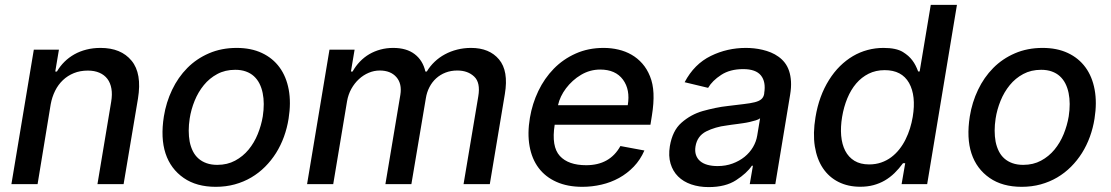

<svg xmlns="http://www.w3.org/2000/svg" viewBox="-20 -747 4509 779"><path d="M117.2 -545.5H219.1L204.2 -456.7H210.9Q223.7 -478.7 241.5 -496.3Q259.2 -513.8 281.6 -526.5Q304 -539.1 330.6 -545.8Q357.2 -552.6 388.1 -552.6Q471.2 -552.6 513.8 -500.7Q556.5 -449.2 539.8 -346.9L481.5 0H375.4L431.1 -334.2Q436.1 -364 432 -387.4Q427.9 -410.9 415.7 -427Q403.4 -443.2 383.3 -451.9Q363.3 -460.6 336.3 -460.6Q305 -460.6 279.7 -450.3Q254.3 -440 235.1 -421.7Q215.9 -403.4 203.5 -378.4Q191.1 -353.3 185.7 -323.9L132.5 0H26.3Z M644.9 -274.9Q654.1 -332 678.3 -382.6Q702.4 -433.2 739.9 -471.1Q777.3 -508.9 827.9 -530.7Q878.6 -552.6 940.3 -552.6Q998.6 -552.6 1042.6 -532Q1086.6 -511.4 1114.2 -473.7Q1141.7 -436.1 1151.5 -383.2Q1161.2 -330.3 1150.9 -265.6Q1144.9 -227.6 1132.1 -192.3Q1119.3 -157 1100 -126.2Q1080.6 -95.5 1055.4 -70.3Q1030.2 -45.1 999.5 -27Q968.8 -8.9 932.5 1.1Q896.3 11 855.5 11Q777.3 11 725.5 -24.9Q672.2 -61.8 651.6 -124.5Q631 -187.1 644.9 -274.9ZM749.6 -172.2Q753.9 -150.9 762.6 -133.5Q771.3 -116.1 785.2 -103.9Q799 -91.6 818 -84.9Q837 -78.1 861.5 -78.1Q902.3 -78.1 933.9 -95.2Q965.6 -112.2 988.5 -139.9Q1011.4 -167.6 1025.7 -202.9Q1040.1 -238.3 1046.2 -274.9Q1054.3 -328.1 1045.8 -369.3Q1041.5 -390.6 1032.7 -408Q1023.8 -425.4 1010.1 -437.9Q996.4 -450.3 977.6 -457Q958.8 -463.8 934.3 -463.8Q893.5 -463.8 861.7 -446.7Q829.9 -429.7 807 -401.6Q784.1 -373.6 769.7 -338.2Q755.3 -302.9 749.6 -266Q741.8 -214.8 749.6 -172.2Z M1225.9 0 1316.8 -545.5H1418.7L1403.8 -456.7H1410.5Q1422.9 -479 1440.2 -497Q1457.4 -514.9 1478.3 -527.2Q1499.3 -539.4 1523.8 -546Q1548.3 -552.6 1575.3 -552.6Q1629.6 -552.6 1662.6 -527.2Q1695.7 -501.8 1706 -456.7H1711.6Q1724.8 -478.7 1743.4 -496.4Q1762.1 -514.2 1785.2 -526.6Q1808.2 -539.1 1835 -545.8Q1861.9 -552.6 1891.3 -552.6Q1965.6 -552.6 2004.6 -506Q2044 -459.2 2028.4 -365.8L1967.3 0H1860.8L1920.5 -355.8Q1930 -411.9 1903.8 -436.4Q1877.8 -460.9 1835.6 -460.9Q1809.7 -460.9 1788 -452.6Q1766.3 -444.2 1749.8 -429.3Q1733.3 -414.4 1722.5 -393.6Q1711.6 -372.9 1707.7 -347.7L1649.1 0H1543.7L1604.4 -362.6Q1611.5 -407.3 1588.4 -433.9Q1565 -460.9 1520.6 -460.9Q1497.9 -460.9 1476 -451.7Q1454.2 -442.5 1436.3 -426Q1418.3 -409.4 1405.5 -386.5Q1392.8 -363.6 1388.1 -336.3L1332 0Z M2130 -269.2Q2139.6 -326.3 2164.2 -377.8Q2188.9 -429.3 2226.9 -468.2Q2264.9 -507.1 2315.9 -529.8Q2366.8 -552.6 2429 -552.6Q2460.2 -552.6 2489 -545.8Q2517.8 -539.1 2542.3 -525Q2566.8 -511 2585.9 -489.3Q2605.1 -467.7 2617.2 -437.5Q2629.6 -407.3 2631.4 -368.3Q2633.2 -329.2 2625 -278.4L2619 -240.8H2230.5Q2216.6 -152.3 2251.4 -114.3Q2285.9 -76.7 2358.3 -76.7Q2454.2 -76.7 2497.2 -154.5L2594.5 -136.4Q2578.1 -98.7 2551.5 -71Q2524.9 -43.3 2491.7 -25Q2458.5 -6.7 2420.3 2.1Q2382.1 11 2342.7 11Q2282.3 11 2237.6 -9.1Q2192.8 -29.1 2165.3 -65.7Q2137.8 -102.3 2128.6 -154.1Q2119.3 -206 2130 -269.2ZM2244 -320.3H2527Q2537.6 -383.2 2507.5 -424Q2477.3 -464.8 2415.1 -464.8Q2373.6 -464.8 2337.7 -443.5Q2319.6 -432.9 2304.2 -418.9Q2288.7 -404.8 2276.6 -388.8Q2264.6 -372.9 2256.2 -355.5Q2247.9 -338.1 2244 -320.3Z M2697.8 -154.1Q2703.1 -185.4 2714.7 -209Q2726.2 -232.6 2744.7 -248.9Q2783 -282.7 2831.3 -296.5Q2856.9 -303.6 2882.3 -308.9Q2907.7 -314.3 2934.3 -317.1Q2971.6 -321.7 2998 -324.8Q3024.5 -327.8 3042.1 -332.2Q3059.7 -336.6 3068.9 -344.5Q3078.1 -352.3 3080.6 -366.5V-369Q3088.1 -415.1 3067.3 -440.9Q3046.5 -466.6 2995.4 -466.6Q2942.1 -466.6 2906.2 -443.2Q2870 -419.7 2853 -390.6L2757.8 -413.4Q2796.5 -487.2 2864.3 -520.2Q2930.4 -552.6 3006.4 -552.6Q3022.4 -552.6 3039.6 -550.8Q3056.8 -549 3074 -544.9Q3091.3 -540.8 3107.8 -534.1Q3124.3 -527.3 3138.5 -517Q3153.1 -506.7 3164.1 -492.5Q3175.1 -478.3 3181.5 -459.3Q3187.9 -440.3 3189.3 -416.2Q3190.7 -392 3185.7 -362.2L3125.7 0H3022L3034.8 -74.6H3030.5Q3010.3 -44.4 2966.6 -16Q2923.7 12.1 2855.1 12.1Q2816.4 12.1 2784.4 1.1Q2752.5 -9.9 2731.2 -31.1Q2709.9 -52.2 2700.6 -83.3Q2691.4 -114.3 2697.8 -154.1ZM2891.3 -73.2Q2924.4 -73.2 2952.2 -83.5Q2980.1 -93.8 3001.1 -110.8Q3022 -127.8 3035.2 -150.2Q3048.3 -172.6 3052.2 -196.7L3063.9 -267Q3058.2 -262.4 3046.3 -258.7Q3034.4 -255 3021 -252Q3007.5 -248.9 2994.7 -247.2Q2981.9 -245.4 2974.4 -244.3Q2959.5 -242.5 2948.3 -240.9Q2937.1 -239.3 2928.3 -237.9Q2904.8 -235.1 2884.2 -229Q2863.6 -223 2845.2 -213.8Q2808.6 -195 2801.8 -152.7Q2798.7 -133.2 2803.8 -118.3Q2808.9 -103.3 2820.8 -93.2Q2832.7 -83.1 2850.9 -78.1Q2869 -73.2 2891.3 -73.2Z M3288.7 -271.7Q3302.9 -358 3343.8 -422.9Q3363.6 -454.5 3388.1 -478.7Q3412.6 -502.8 3440.7 -519.4Q3468.8 -535.9 3500 -544.2Q3531.2 -552.6 3564.3 -552.6Q3616.5 -552.6 3643.5 -535.9Q3655.5 -528.4 3665 -520.1Q3674.4 -511.7 3681.6 -502.1Q3688.9 -492.5 3694.6 -481.4Q3700.3 -470.2 3705.3 -457H3711.3L3756.4 -727.3H3862.6L3741.8 0H3638.1L3652.7 -84.9H3643.8Q3627.5 -62.5 3609.2 -44.7Q3590.9 -27 3569.8 -14.7Q3548.7 -2.5 3524.1 4.1Q3499.6 10.7 3470.5 10.7Q3420.8 10.7 3382.1 -8.7Q3343.4 -28.1 3318.9 -64.5Q3294.4 -100.9 3286 -153.2Q3277.7 -205.6 3288.7 -271.7ZM3506.4 -79.9Q3533 -79.9 3555.4 -87.7Q3577.8 -95.5 3596.1 -109.2Q3614.3 -122.9 3628.9 -141.3Q3643.5 -159.8 3654.1 -181.3Q3664.8 -202.8 3672.1 -226.2Q3679.3 -249.6 3683.2 -272.7Q3697.4 -358.3 3668.3 -410.5Q3638.8 -462.4 3569.6 -462.4Q3533.4 -462.4 3504.4 -448Q3475.5 -433.6 3453.8 -408.2Q3432.2 -382.8 3417.8 -348Q3403.4 -313.2 3396.7 -272.7Q3389.9 -231.9 3392.9 -196.6Q3396 -161.2 3409.3 -135.3Q3422.6 -109.4 3446.7 -94.6Q3470.9 -79.9 3506.4 -79.9Z M3914.8 -274.9Q3924 -332 3948.2 -382.6Q3972.3 -433.2 4009.8 -471.1Q4047.2 -508.9 4097.8 -530.7Q4148.4 -552.6 4210.2 -552.6Q4268.5 -552.6 4312.5 -532Q4356.5 -511.4 4384.1 -473.7Q4411.6 -436.1 4421.3 -383.2Q4431.1 -330.3 4420.8 -265.6Q4414.8 -227.6 4402 -192.3Q4389.2 -157 4369.9 -126.2Q4350.5 -95.5 4325.3 -70.3Q4300.1 -45.1 4269.4 -27Q4238.6 -8.9 4202.4 1.1Q4166.2 11 4125.4 11Q4047.2 11 3995.4 -24.9Q3942.1 -61.8 3921.5 -124.5Q3900.9 -187.1 3914.8 -274.9ZM4019.5 -172.2Q4023.8 -150.9 4032.5 -133.5Q4041.2 -116.1 4055 -103.9Q4068.9 -91.6 4087.9 -84.9Q4106.9 -78.1 4131.4 -78.1Q4172.2 -78.1 4203.8 -95.2Q4235.4 -112.2 4258.3 -139.9Q4281.2 -167.6 4295.6 -202.9Q4310 -238.3 4316.1 -274.9Q4324.2 -328.1 4315.7 -369.3Q4311.4 -390.6 4302.6 -408Q4293.7 -425.4 4280 -437.9Q4266.3 -450.3 4247.5 -457Q4228.7 -463.8 4204.2 -463.8Q4163.4 -463.8 4131.6 -446.7Q4099.8 -429.7 4076.9 -401.6Q4054 -373.6 4039.6 -338.2Q4025.2 -302.9 4019.5 -266Q4011.7 -214.8 4019.5 -172.2Z"/></svg>

Font: Inter P Medium
Style: Italic
Weight: 500
Italic angle: 9.39999°
Designer: Rasmus Andersson
Foundry: rsms
Version: Version 3.018;git-588b23468